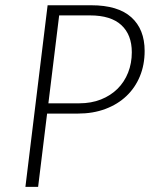

<svg xmlns="http://www.w3.org/2000/svg" viewBox="-20 -728 587 748"><path d="M163.5 -285.5 128.5 0H79L165.5 -707.5H335.5Q439.5 -707.5 491.5 -660.8Q543.5 -614 543.5 -529.5Q543.5 -475.5 525 -430.8Q506.5 -386 472.5 -353.8Q438.5 -321.5 390.5 -303.5Q342.5 -285.5 283.5 -285.5ZM210.5 -668 168.5 -325.5H288.5Q335.5 -325.5 373.2 -340.5Q411 -355.5 437.8 -382Q464.5 -408.5 479 -445Q493.5 -481.5 493.5 -524.5Q493.5 -592.5 452.8 -630.2Q412 -668 330.5 -668Z"/></svg>

Font: Lato TR Light
Style: Italic
Weight: 300
Italic angle: -12°
Designer: Lukasz Dziedzic
Foundry: Lukasz Dziedzic
Version: Version 1.104 2013